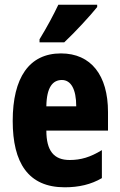

<svg xmlns="http://www.w3.org/2000/svg" viewBox="-20 -786 509 816"><path d="M393 -756V-766H228C207 -722 181 -673 148 -619V-606H253C301 -651 365 -721 393 -756ZM239 -559C104 -559 34 -456 34 -272C34 -94 100 10 255 10C315 10 367 -2 413 -29V-148C364 -118 324 -106 276 -106C209 -106 177 -145 177 -231H439V-310C439 -466 367 -559 239 -559ZM243 -446C281 -446 304 -408 304 -334H177C178 -415 204 -446 243 -446Z"/></svg>

Font: Noto Sans Thai Looped ExtraCondensed ExtraBold
Style: Regular
Weight: 800
Width: 2
Designer: Sasikarn Vongin, Ben Mitchell
Foundry: The Fontpad Ltd
Version: Version 1.001